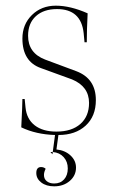

<svg xmlns="http://www.w3.org/2000/svg" viewBox="-20 -464 403 677"><path d="M248 127Q248 155 226 174Q204 193 171 193Q143 193 125.5 179.5Q108 166 108 146Q108 125 125 125Q134 125 141 131Q135 143 135 153Q135 167 145 175Q155 183 171 183Q193 183 206 168.5Q219 154 219 130Q219 106 204.5 90Q190 74 166 72L174 12Q107 10 55 -15Q59 -95 59 -115H67L70 -85Q74 -44 102.5 -22Q131 0 179 0Q233 0 263.5 -27Q294 -54 294 -101Q294 -159 234 -184L124 -224Q59 -247 59 -328Q59 -378 92.5 -411Q126 -444 177 -444Q228 -444 289 -417Q286 -357 286 -315H278L275 -347Q266 -432 181 -432Q134 -432 106.5 -407Q79 -382 79 -338Q79 -277 139 -254L249 -213Q318 -187 318 -111Q318 -54 282 -21Q246 12 186 12L179 63Q209 66 228.5 84Q248 102 248 127ZM158 72H166L165 80Z"/></svg>

Font: Arapey Thin-Display
Style: Regular
Weight: 100
Designer: Eduardo Rodriguez Tunni
Foundry: Eduardo Rodriguez Tunni
Version: Version 4.000